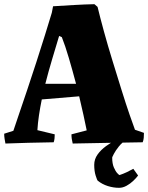

<svg xmlns="http://www.w3.org/2000/svg" viewBox="-20 -681 709 919"><path d="M6 6Q4 -4 2 -16.5Q0 -29 0 -41L44 -55Q53 -82 70.5 -133.5Q88 -185 110 -250Q132 -315 154 -383.5Q176 -452 195.5 -514Q215 -576 228 -620L234 -651Q281 -654 333.5 -657Q386 -660 432 -661L447 -648Q459 -598 477.5 -530.5Q496 -463 518.5 -390Q541 -317 562 -249.5Q583 -182 600.5 -131.5Q618 -81 626 -60L669 -45Q669 -33 668 -21.5Q667 -10 663 0Q572 1 486.5 3Q401 5 328 6Q322 -17 322 -38L395 -57Q389 -88 379.5 -130.5Q370 -173 359 -220L180 -205Q172 -166 166.5 -129Q161 -92 159 -58L242 -38Q242 -28 241 -18.5Q240 -9 237 0Q173 1 114.5 2.5Q56 4 6 6ZM197 -280H344Q327 -344 309.5 -403.5Q292 -463 276 -503L263 -509Q248 -459 230 -399Q212 -339 197 -280ZM538 -13H587Q564 1 548.5 20.5Q533 40 525 55.5Q517 71 517 73Q517 102 525 120.5Q533 139 541.5 148Q550 157 552 157Q570 151 587 143Q604 135 618 127L641 159Q633 170 618.5 184Q604 198 586 208Q568 218 550 218Q523 218 496 209.5Q469 201 448 184Q445 182 438 160Q431 138 431 108Q431 81 447 58.5Q463 36 488 18Q513 0 538 -13Z"/></svg>

Font: Labrada ExtraBold
Style: Regular
Weight: 800
Designer: Mercedes Jáuregui
Foundry: Omnibus-Type Team
Version: Version 1.000; ttfautohint (v1.8.4.7-5d5b)